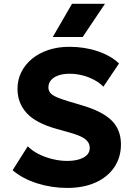

<svg xmlns="http://www.w3.org/2000/svg" viewBox="-20 -956 679 992"><path d="M327.1 15Q247.6 15 172.4 -8.6Q97.2 -32.1 45.2 -76.5L123.4 -200.2Q145.6 -177.1 179.6 -160.1Q213.6 -143.1 252.3 -133.8Q291 -124.5 327.4 -124.5Q378.8 -124.5 411.2 -141.8Q443.6 -159.1 443.6 -191.8Q443.6 -219.1 420.2 -237.4Q396.8 -255.8 333.4 -273L273.4 -289.8Q165.2 -319.8 117.8 -371.8Q70.4 -423.8 70.4 -497Q70.4 -544 90.3 -583.7Q110.2 -623.4 146.2 -652.8Q182.2 -682.1 231.2 -698.2Q280.1 -714.2 337.6 -714.2Q416.9 -714.2 485.1 -691.2Q553.2 -668.1 595 -628.1L514.1 -508Q495 -528 467 -543.1Q439 -558.1 406 -566.6Q373 -575 339.4 -575Q306.5 -575 281.9 -566.4Q257.4 -557.8 243.8 -542.1Q230.1 -526.4 230.1 -504.8Q230.1 -487.6 240.3 -475.7Q250.5 -463.8 274.6 -453.3Q298.8 -442.9 340.6 -430.5L401.6 -412.5Q508.9 -381 556.9 -333.4Q604.9 -285.8 604.9 -210Q604.9 -143.4 570.9 -92.6Q537 -41.9 474.6 -13.4Q412.2 15 327.1 15ZM252.6 -764.8 352.1 -936.5H522.4L407.1 -764.8Z"/></svg>

Font: Geologica Thin
Style: Regular
Weight: 100
Version: Version 1.010;gftools[0.9.28]